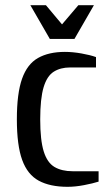

<svg xmlns="http://www.w3.org/2000/svg" viewBox="-20 -710 415 740"><path d="M240 10Q173 10 129.5 -13.5Q86 -37 65.5 -93.5Q45 -150 45 -250Q45 -350 65 -406.5Q85 -463 126.5 -486.5Q168 -510 230 -510Q260 -510 294 -504Q328 -498 350 -490V-450H250Q213 -450 187 -433.5Q161 -417 148 -373.5Q135 -330 135 -250Q135 -170 148.5 -126.5Q162 -83 190 -66.5Q218 -50 260 -50H360V-10Q338 -3 304 3.5Q270 10 240 10ZM172 -560 97 -690H157L219 -616L282 -690H342L267 -560Z"/></svg>

Font: Cuprum
Style: Regular
Weight: 400
Designer: Jovanny Lemonad
Foundry: Jovanny Lemonad
Version: Version 3.000